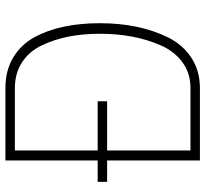

<svg xmlns="http://www.w3.org/2000/svg" viewBox="-44 -696 740 691"><g transform="rotate(-90 325.5 -350.0)"><path d="M17 -334V-368H94V-700H354Q418 -700 464.5 -672Q511 -644 538 -595Q588 -502 588 -360Q588 -219 537 -115Q511 -62 464 -31Q417 0 354 0H94V-334ZM354 -666H130V-368H307V-334H130V-34H354Q408 -34 447.5 -63Q487 -92 508.5 -141.5Q530 -191 540 -245.5Q550 -300 550 -360Q550 -420 540 -471.5Q530 -523 508.5 -568.5Q487 -614 447.5 -640Q408 -666 354 -666Z"/></g></svg>

Font: Titillium Web ExtraLight
Style: Regular
Weight: 275
Version: Version 1.002;PS 57.000;hotconv 1.0.70;makeotf.lib2.5.55311